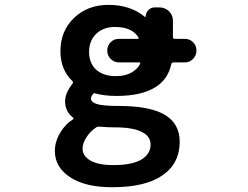

<svg xmlns="http://www.w3.org/2000/svg" viewBox="-20 -577 1040 805"><path d="M450.2 208Q338.9 208 275.4 167Q210 125 210 55.7Q210 14.6 235.4 -25.4Q255.9 -57.6 285.2 -76.2Q291 -80.1 286.1 -84Q252.9 -109.4 252.9 -152.3Q252.9 -186.5 284.2 -226.6Q288.1 -232.4 283.2 -237.3Q233.4 -285.2 233.4 -362.3Q233.4 -447.3 290.5 -502Q347.7 -556.6 434.6 -556.6Q526.4 -556.6 586.9 -506.8Q590.8 -503.9 590.8 -508.8Q591.8 -524.4 602.5 -535.2Q613.3 -545.9 628.9 -545.9H648.4Q671.9 -545.9 688.5 -529.8Q705.1 -513.7 705.1 -490.2V-421.9Q705.1 -414.1 711.9 -414.1H754.9Q775.4 -414.1 789.6 -399.9Q803.7 -385.7 803.7 -365.2Q803.7 -344.7 789.6 -330.1Q775.4 -315.4 754.9 -315.4H707Q700.2 -315.4 698.2 -308.6Q684.6 -244.1 630.9 -210.9Q572.3 -174.8 468.8 -174.8Q417 -174.8 378.9 -185.5Q372.1 -187.5 368.2 -180.7Q361.3 -170.9 361.3 -164.1Q361.3 -149.4 383.8 -141.6Q408.2 -132.8 476.6 -132.8Q608.4 -132.8 670.9 -95.7Q733.4 -58.6 733.4 17.6Q733.4 108.4 661.1 158.2Q589.8 208 450.2 208ZM398.4 -45.9Q390.6 -46.9 384.8 -43.9Q360.4 -28.3 344.7 -4.9Q326.2 21.5 326.2 46.9Q326.2 76.2 358.4 95.7Q391.6 115.2 455.1 115.2Q533.2 115.2 573.2 91.8Q611.3 68.4 611.3 29.3Q611.3 -5.9 575.2 -23.4Q538.1 -43 461.9 -43Q429.7 -43 398.4 -45.9ZM461.9 -463.9Q413.1 -463.9 383.3 -435.1Q353.5 -406.2 353.5 -359.4Q353.5 -312.5 382.8 -285.2Q413.1 -257.8 466.8 -257.8Q507.8 -257.8 537.1 -276.4Q557.6 -290 567.4 -308.6Q568.4 -309.6 568.4 -311.5Q568.4 -312.5 567.4 -313.5Q565.4 -315.4 563.5 -315.4H478.5Q458 -315.4 443.8 -330.1Q429.7 -344.7 429.7 -365.2Q429.7 -385.7 443.8 -399.9Q458 -414.1 478.5 -414.1H556.6Q559.6 -414.1 561 -416Q562.5 -418 560.5 -419.9Q534.2 -463.9 461.9 -463.9Z"/></svg>

Font: Rounded Mgen+ 2m medium
Style: Regular
Weight: 500
Designer: [Source Han Sans]
Ryoko NISHIZUKA  (kana & ideographs); Paul D. Hunt (Latin, Greek & Cyrillic); Wenlong ZHANG  (bopomofo
Version: Version 1.059.20150602